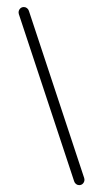

<svg xmlns="http://www.w3.org/2000/svg" viewBox="-20 -539 300 559"><path d="M195.9 -11.1 34.8 -498.1Q34.1 -501.1 34.1 -502.6Q34.1 -508.9 38.3 -513.7Q42.6 -518.5 49.6 -518.5Q54.4 -518.5 58.5 -515.4Q62.6 -512.2 64.1 -507.4L225.2 -20.4Q225.9 -17.4 225.9 -15.9Q225.9 -9.6 221.7 -4.8Q217.4 0 210.4 0Q205.6 0 201.5 -3.1Q197.4 -6.3 195.9 -11.1Z"/></svg>

Font: 26F Galaxy Sans Ultra Light
Style: Regular
Weight: 200
Designer: C₂₉H₂₅N₃O₅
Version: Version 1.100